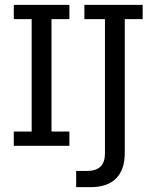

<svg xmlns="http://www.w3.org/2000/svg" viewBox="-20 -603 641 794"><path d="M37 0V-59H111V-524H37V-583H267V-524H193V-59H267V0ZM354 171H295V104H339Q377 104 395.5 86Q414 68 414 32V-524H329V-583H570V-524H496V29Q496 99 460 135Q424 171 354 171Z"/></svg>

Font: Rokkitt SemiBold
Style: Regular
Weight: 400
Version: Version 3.103